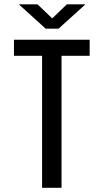

<svg xmlns="http://www.w3.org/2000/svg" viewBox="-20 -888 490 908"><path d="M179 0V-624H46V-700H404V-624H271V0ZM69 -867.5H157.5L227 -801L296 -867.5H384L257 -752.5H196Z"/></svg>

Font: Trispace Condensed
Style: Regular
Weight: 400
Width: 3
Designer: Tyler Finck
Foundry: Etcetera Type Company
Version: Version 1.210; ttfautohint (v1.8.3)